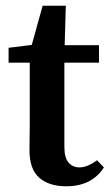

<svg xmlns="http://www.w3.org/2000/svg" viewBox="-20 -637 383 671"><path d="M211 14Q151 14 117 -16Q83 -46 83 -112Q83 -135 83.5 -155.5Q84 -176 84 -205V-418H10V-470L91 -480L129 -617H210L206 -479H326V-418H205V-123Q205 -86 219.5 -69Q234 -52 258 -52Q285 -52 319 -77L343 -52Q324 -21 291 -3.5Q258 14 211 14Z"/></svg>

Font: Source Serif Pro Semibold
Style: Regular
Weight: 600
Designer: Frank Grießhammer
Foundry: Adobe Systems Incorporated
Version: Version 3.000;hotconv 1.0.109;makeotfexe 2.5.65596